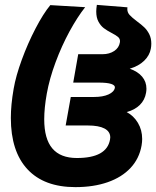

<svg xmlns="http://www.w3.org/2000/svg" viewBox="-20 -750 641 788"><path d="M24.5 -266Q24.5 -319.5 36 -385.5Q45 -438 69.5 -505Q94 -572 125.8 -633Q157.5 -694 186.5 -729L329.5 -720.5Q297.5 -680 265.2 -620.8Q233 -561.5 208 -494.2Q183 -427 172 -365.5Q161.5 -306.5 161.5 -260.5Q161.5 -180 194.8 -140.8Q228 -101.5 295.5 -101.5Q418 -101.5 431.5 -177Q432.5 -183 432.5 -186Q432.5 -210 409 -222.5Q385.5 -235 340.5 -235H249.5L270.5 -352H366Q402.5 -352 425.5 -362.5Q448.5 -373 451.5 -390Q453 -400 436.5 -405.5Q420 -411 385.5 -411H280.5L301 -527.5H400.5Q429 -527.5 448.8 -540.8Q468.5 -554 472 -576Q472.5 -577.5 472.5 -581Q472.5 -591.5 464.2 -598.5Q456 -605.5 438.5 -614.5Q418.5 -625 406 -634.5Q393.5 -644 384.2 -660.8Q375 -677.5 375 -703Q375 -713.5 377.5 -730L503 -720Q502.5 -717.5 502.5 -713Q502.5 -699 511.8 -688.8Q521 -678.5 541.5 -663Q560.5 -649 572.2 -637.8Q584 -626.5 592.5 -609.8Q601 -593 601 -571Q601 -560 599 -550Q594 -522.5 571.8 -500.8Q549.5 -479 512.5 -468Q545.5 -456.5 563.2 -435.5Q581 -414.5 581 -386Q581 -378 579.5 -369.5Q574.5 -339.5 553.8 -319.2Q533 -299 500 -290Q528.5 -275 546 -245.8Q563.5 -216.5 563.5 -179.5Q563.5 -167.5 561 -152.5Q551.5 -99 515.8 -60.8Q480 -22.5 422 -2.2Q364 18 289.5 18Q161 18 92.8 -55.2Q24.5 -128.5 24.5 -266Z"/></svg>

Font: JuliaMono ExtraBoldItalic
Style: Regular
Weight: 800
Italic angle: -9°
Monospace: yes
Designer: cormullion
Foundry: corm
Version: Version 0.049; ttfautohint (v1.8.4)